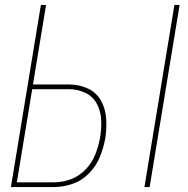

<svg xmlns="http://www.w3.org/2000/svg" viewBox="-20 -755 760 775"><path d="M563 0H584L705 -735H684ZM24 0H198Q235 0 273 -13Q311 -26 340 -56Q369 -86 383.5 -122.5Q398 -159 405 -197Q411 -237 408.5 -276.5Q406 -316 387.5 -349Q369 -382 334 -398Q299 -414 259 -414H113L166 -735H145ZM198 -19H48L110 -395H259Q294 -395 325 -380Q356 -365 371.5 -335Q387 -305 388.5 -270Q390 -235 384 -200Q378 -166 365 -132.5Q352 -99 326 -71.5Q300 -44 266 -31.5Q232 -19 198 -19Z"/></svg>

Font: Iosevka Sparkle Thin Oblique
Style: Regular
Weight: 100
Italic angle: -9°
Designer: Belleve Invis
Foundry: Belleve Invis
Version: Version 4.5.0; ttfautohint (v1.8.3)